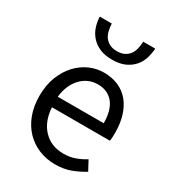

<svg xmlns="http://www.w3.org/2000/svg" viewBox="-178 -827 853 941"><g transform="rotate(30 248.0 -356.5)"><path d="M279 12Q230 12 187.5 -5.5Q145 -23 113.5 -55.5Q82 -88 64 -135Q46 -182 46 -242Q46 -302 64.5 -349.5Q83 -397 113.5 -430Q144 -463 183 -480.5Q222 -498 264 -498Q310 -498 346.5 -482Q383 -466 407.5 -436Q432 -406 445 -364Q458 -322 458 -270Q458 -257 457.5 -244.5Q457 -232 455 -223H127Q132 -145 175.5 -99.5Q219 -54 289 -54Q324 -54 353.5 -64.5Q383 -75 410 -92L439 -38Q407 -18 368 -3Q329 12 279 12ZM126 -282H386Q386 -356 354.5 -394.5Q323 -433 266 -433Q240 -433 216.5 -423Q193 -413 174 -393.5Q155 -374 142.5 -346Q130 -318 126 -282ZM265 -572Q223 -572 194 -585Q165 -598 146 -619.5Q127 -641 118 -668.5Q109 -696 108 -725H176Q177 -704 181.5 -684.5Q186 -665 196.5 -651Q207 -637 223.5 -628.5Q240 -620 265 -620Q290 -620 306.5 -628.5Q323 -637 333.5 -651Q344 -665 348.5 -684.5Q353 -704 354 -725H422Q420 -696 411.5 -668.5Q403 -641 384 -619.5Q365 -598 336 -585Q307 -572 265 -572Z"/></g></svg>

Font: Source Sans Pro
Style: Regular
Weight: 400
Designer: Paul D. Hunt
Foundry: Adobe Systems Incorporated
Version: Version 2.021;PS 2.000;hotconv 1.0.86;makeotf.lib2.5.63406